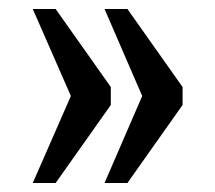

<svg xmlns="http://www.w3.org/2000/svg" viewBox="-20 -484 480 428"><path d="M213 -76 297 -270 213 -464H264L387 -290V-250L264 -76ZM53 -76 138 -270 53 -464H104L227 -290V-250L104 -76Z"/></svg>

Font: Noto Serif Devanagari ExtraCondensed SemiBold
Style: Regular
Weight: 600
Width: 2
Designer: Universal Thirst, Indian Type Foundry and the Monotype Design Team
Foundry: Monotype Imaging Inc.
Version: Version 2.004; ttfautohint (v1.8.4.7-5d5b)